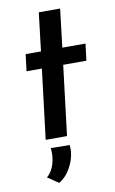

<svg xmlns="http://www.w3.org/2000/svg" viewBox="-91 -652 548 913"><g transform="rotate(-10 183.0 -195.0)"><path d="M164 -603H267L245 -418H357L347 -337H235L194 0H91L132 -337H58L68 -418H142ZM119 213 66 177Q91 156 102 118.5Q113 81 108 43L199 44Q203 72 194.5 104.5Q186 137 167 166Q148 195 119 213Z"/></g></svg>

Font: Josefin Sans Thin Medium
Style: Italic
Weight: 500
Italic angle: -7°
Version: Version 2.000